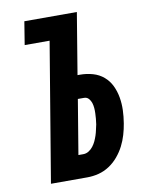

<svg xmlns="http://www.w3.org/2000/svg" viewBox="-83 -796 666 857"><g transform="rotate(-10 250.0 -367.5)"><path d="M78 0 183 -630H70L87 -735H325L279 -457H290Q320 -457 348 -449Q376 -441 397 -423Q418 -405 430 -380Q442 -355 447 -326.5Q452 -298 451 -268.5Q450 -239 445 -209Q441 -184 433.5 -158.5Q426 -133 414 -109.5Q402 -86 384 -64.5Q366 -43 343 -28Q320 -13 294.5 -6.5Q269 0 243 0ZM243 -105Q256 -105 267.5 -112Q279 -119 287.5 -130Q296 -141 301.5 -153Q307 -165 311 -177Q315 -189 317.5 -201.5Q320 -214 323 -226Q325 -239 326 -251Q327 -263 327.5 -275.5Q328 -288 327 -300Q326 -312 322.5 -323Q319 -334 311 -343Q303 -352 290 -352H262L221 -105Z"/></g></svg>

Font: Iosevka SS04 Extrabold
Style: Italic
Weight: 800
Italic angle: -9°
Monospace: yes
Designer: Belleve Invis
Foundry: Belleve Invis
Version: Version 19.0.0; ttfautohint (v1.8.4)